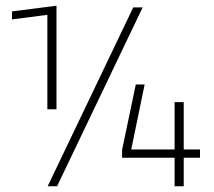

<svg xmlns="http://www.w3.org/2000/svg" viewBox="-20 -653 750 673"><path d="M178 -270H146V-601L22 -585V-613L178 -633ZM480 -627 180 0H147L447 -627ZM681 -129V-100H624V0H592V-100H408V-128L456 -357H487L440 -129H592V-295H624V-129Z"/></svg>

Font: Blinker ExtraLight
Style: Regular
Weight: 200
Designer: Juergen Huber
Foundry: supertype
Version: Version 1.017;hotconv 1.0.117;makeotfexe 2.5.65602